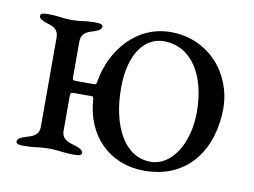

<svg xmlns="http://www.w3.org/2000/svg" viewBox="-55 -491 770 582"><g transform="rotate(10 329.5 -200.0)"><path d="M24 -6C24 3 39 3 47 3C86 3 90 -2 125 -2C160 -2 164 3 203 3C211 3 226 3 226 -6C226 -16 214 -20 203 -24C183 -30 159 -35 159 -63V-172C159 -177 161 -181 167 -181H226C229 -181 231 -176 231 -171C238 -62 313 14 420 14C561 14 624 -96 624 -213C624 -321 544 -414 428 -414C321 -414 250 -325 234 -229C233 -222 233 -218 225 -218H169C166 -218 159 -219 159 -224V-337C159 -364 177 -370 197 -376C208 -380 220 -384 220 -394C220 -403 205 -403 197 -403C158 -403 160 -398 125 -398C90 -398 90 -403 51 -403C43 -403 28 -403 28 -394C28 -384 40 -380 51 -376C71 -370 89 -364 89 -337V-63C89 -35 67 -30 47 -24C36 -20 24 -16 24 -6ZM308 -221C308 -332 357 -383 411 -383C499 -383 547 -299 547 -189C547 -90 498 -16 435 -16C352 -16 308 -108 308 -221Z"/></g></svg>

Font: EB Garamond
Style: Regular
Weight: 400
Designer: Georg Duffner and Octavio Pardo
Foundry: Georg Duffner
Version: Version 1.000;PS 001.000;hotconv 1.0.88;makeotf.lib2.5.64775